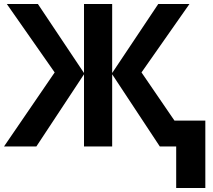

<svg xmlns="http://www.w3.org/2000/svg" viewBox="-20 -734 1069 962"><path d="M400.9 -713.9H542V-368.2L772.9 -713.9H929.2L689 -371.1L854 -129.9H1008.8V208H862.8V0H780.8L542 -361.8V0H400.9V-361.8L162.1 0H0L253.9 -371.1L14.2 -713.9H169.9L400.9 -368.2Z"/></svg>

Font: OpenSans-Bold
Style: Bold
Weight: 700
Foundry: Ascender Corporation
Version: Version 1.10